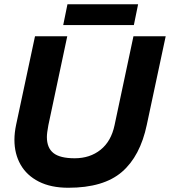

<svg xmlns="http://www.w3.org/2000/svg" viewBox="-20 -870 801 905"><path d="M298 -850H631L611 -752H278ZM48 -211Q48 -244 56 -282L145 -699H297L208 -280Q201 -243 201 -224Q201 -173 232 -148.5Q263 -124 332 -124Q404 -124 454 -164Q504 -204 520 -280L609 -699H761L672 -282Q641 -134 554.5 -59.5Q468 15 302 15Q220 15 163 -14Q106 -43 77 -94Q48 -145 48 -211Z"/></svg>

Font: Prompt SemiBold
Style: Italic
Weight: 600
Italic angle: -12°
Designer: Katatrad Team
Foundry: CadsonDemak
Version: Version 1.001